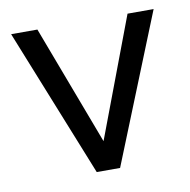

<svg xmlns="http://www.w3.org/2000/svg" viewBox="-55 -451 502 506"><g transform="rotate(-10 196.5 -198.5)"><path d="M317.4 -397H387.2L227.5 0H165L5.9 -397H76.2L196.8 -77.1Z"/></g></svg>

Font: Now
Style: Regular
Weight: 400
Designer: Alfredo Marco Pradil
Foundry: Alfredo Marco Pradil
Version: Version 1.200;hotconv 1.0.109;makeotfexe 2.5.65596